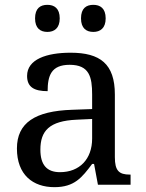

<svg xmlns="http://www.w3.org/2000/svg" viewBox="-20 -764 603 794"><path d="M366 -632C394 -632 417 -647 417 -688C417 -730 394 -744 366 -744C337 -744 315 -730 315 -688C315 -647 337 -632 366 -632ZM176 -632C204 -632 227 -647 227 -688C227 -730 204 -744 176 -744C147 -744 125 -730 125 -688C125 -647 147 -632 176 -632ZM205 10C288 10 319 -30 361 -86H369L385 0H520V-42H517C472 -42 455 -58 455 -114V-373C455 -500 394 -546 272 -546C173 -546 92 -519 92 -450C92 -404 121 -387 177 -387C177 -450 191 -496 268 -496C350 -496 361 -445 361 -373V-313L278 -310C125 -305 50 -256 50 -150C50 -41 116 10 205 10ZM228 -52C173 -52 147 -83 147 -145C147 -223 184 -264 297 -269L361 -272V-191C361 -106 309 -52 228 -52Z"/></svg>

Font: Noto Nastaliq Urdu
Style: Regular
Weight: 400
Designer: Monotype Design Team (Patrick Giasson: type design, Kamal Mansour: OpenType code, Glenda Bellarosa). Updated by Simon Co
Foundry: Monotype Imaging Inc., Simon Cozens
Version: Version 3.009